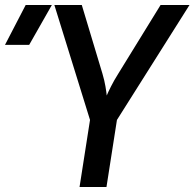

<svg xmlns="http://www.w3.org/2000/svg" viewBox="-117 -750 780 770"><path d="M-97 -570 -14 -730H91L0 -570ZM202 0 244 -269 101 -730H211L294 -454Q302 -427 306 -403Q310 -379 311 -367Q316 -379 328 -403Q340 -427 357 -454L527 -730H643L352 -269L310 0Z"/></svg>

Font: JetBrains Mono NL SemiBold
Style: Italic
Weight: 600
Italic angle: -9°
Monospace: yes
Designer: Philipp Nurullin, Konstantin Bulenkov
Foundry: JetBrains
Version: Version 2.305; ttfautohint (v1.8.4.7-5d5b)